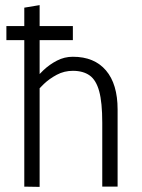

<svg xmlns="http://www.w3.org/2000/svg" viewBox="-20 -730 555 751"><path d="M380 -250Q380 -329 368 -373Q356 -417 330.5 -435Q305 -453 265 -453V-508Q349 -508 394.5 -454.5Q440 -401 440 -302V-250ZM135 1 75 0V-700L135 -710ZM380 0V-250H440V0ZM107 -350 75 -360Q75 -360 84 -375Q93 -390 110 -412Q127 -434 150.5 -456Q174 -478 203 -493Q232 -508 265 -508V-453Q231 -453 202 -437.5Q173 -422 151.5 -401.5Q130 -381 118.5 -365.5Q107 -350 107 -350ZM5 -573V-628H265V-573Z"/></svg>

Font: Epunda Slab Light
Style: Regular
Weight: 300
Designer: Simon Atzbach
Foundry: typofactur
Version: Version 1.102